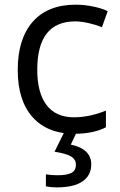

<svg xmlns="http://www.w3.org/2000/svg" viewBox="-20 -565 516 825"><path d="M299.8 9.8Q183.6 9.8 119.9 -61.8Q56.2 -133.3 56.2 -264.2Q56.2 -398.4 120.8 -471.7Q185.5 -544.9 305.2 -544.9Q343.8 -544.9 382.3 -536.6Q420.9 -528.3 442.9 -517.1L418 -448.2Q391.1 -459 359.4 -466.1Q327.6 -473.1 303.2 -473.1Q140.1 -473.1 140.1 -265.1Q140.1 -166.5 179.9 -113.8Q219.7 -61 297.9 -61Q364.7 -61 435.1 -89.8V-18.1Q381.3 9.8 299.8 9.8ZM372.1 141.1Q372.1 188.5 334.7 214.4Q297.4 240.2 224.1 240.2Q199.2 240.2 177.2 235.8V184.1Q199.2 188 228 188Q266.6 188 286.4 178.2Q306.2 168.5 306.2 142.1Q306.2 121.1 286.9 108.2Q267.6 95.2 214.4 86.9L257.3 0H311L284.2 56.2Q372.1 75.2 372.1 141.1Z"/></svg>

Font: f08745844
Style: Regular
Weight: 400
Foundry: Ascender Corporation
Version: Version 1.10